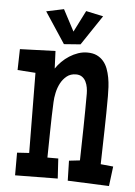

<svg xmlns="http://www.w3.org/2000/svg" viewBox="-50 -710 534 758"><g transform="rotate(5 216.5 -331.0)"><path d="M420.4 -69.3 410.6 8.8 246.6 2 244.6 -77.1 287.6 -82Q289.1 -148.4 290.3 -214.4Q291.5 -280.3 291.5 -346.7Q291.5 -358.4 289.3 -371.1Q287.1 -383.8 281.7 -394.5Q276.4 -405.3 266.8 -412.1Q257.3 -418.9 242.7 -418.9Q221.2 -418.9 206.3 -407Q191.4 -395 182.1 -377.4Q172.9 -359.9 168.5 -339.4Q164.1 -318.8 163.6 -301.8Q161.1 -246.6 160.4 -191.9Q159.7 -137.2 158.7 -82H201.7L206.5 -2.9L37.6 -1V-90.8L85.4 -93.8L82.5 -411.1L11.2 -416L13.2 -499L153.8 -503.9L156.7 -434.6Q166.5 -449.2 179.9 -462.6Q193.4 -476.1 209.5 -486.3Q225.6 -496.6 243.4 -502.7Q261.2 -508.8 279.8 -508.8Q301.8 -508.8 317.4 -501.5Q333 -494.1 343.8 -481.4Q354.5 -468.8 360.6 -452.4Q366.7 -436 370.1 -417.7Q373.5 -399.4 374.5 -380.6Q375.5 -361.8 375.5 -344.7Q375.5 -276.9 373.8 -209.5Q372.1 -142.1 370.6 -74.2ZM329.1 -656.7 250 -538.6 184.6 -533.7 103.5 -656.7 172.9 -671.4 217.8 -586.4 260.7 -671.4Z"/></g></svg>

Font: Maiden Orange
Style: Regular
Weight: 400
Designer: Astigmatic (AOETI)
Foundry: Astigmatic (AOETI)
Version: Version 1.000